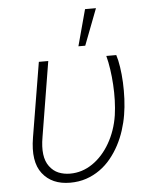

<svg xmlns="http://www.w3.org/2000/svg" viewBox="-54 -810 696 866"><g transform="rotate(-5 293.5 -377.0)"><path d="M79.2 -207.7 135.3 -545.5H177.9L122.2 -206.3Q106.5 -117.2 139.2 -73.5Q156.6 -50.1 180.4 -40.5Q204.2 -30.9 232.2 -30.9Q286.9 -30.9 333.8 -62.9Q357.2 -78.8 377.1 -101Q397 -123.2 412.6 -150.4Q428.3 -177.6 439.3 -209.2Q450.3 -240.8 455.6 -275.6Q460.2 -307.2 461.3 -342.7Q462.4 -378.2 460.2 -413.9Q458.1 -449.6 453.1 -483.5Q448.2 -517.4 440.7 -545.5H485.8Q493.3 -523.1 498.2 -490.2Q503.2 -457.4 505 -420.5Q506.7 -383.5 505 -345.3Q503.2 -307.2 497.5 -273.8Q491.8 -239 480.6 -204.4Q469.5 -169.7 452.8 -138.3Q436.1 -106.9 413.9 -79.7Q391.7 -52.6 363.6 -32.7Q335.6 -12.8 302 -1.4Q268.5 9.9 229 9.9Q146.3 9.9 103.7 -45.1Q61.1 -99.8 79.2 -207.7ZM363.6 -764.2H413L350.1 -599.8H319.2Z"/></g></svg>

Font: Inter P Extra Light
Style: Italic
Weight: 200
Italic angle: 9.39999°
Designer: Rasmus Andersson
Foundry: rsms
Version: Version 3.018;git-588b23468